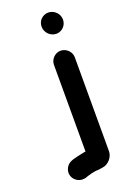

<svg xmlns="http://www.w3.org/2000/svg" viewBox="-157 -750 647 944"><g transform="rotate(-20 166.0 -278.5)"><path d="M164 -442V12C161 12 159 12 156 13C140 17 134 17 118 21C91 28 70 32 57 55C32 100 74 146 120 134C140 127 167 118 193 118C203 117 212 115 219 114C246 110 273 81 273 50V-442C273 -471 247 -496 218 -496C189 -496 164 -471 164 -442ZM171 -639C171 -607 197 -581 228 -581C258 -581 282 -606 282 -636C282 -667 256 -693 225 -693C195 -693 171 -669 171 -639Z"/></g></svg>

Font: Electronic
Style: ExHv
Weight: 900
Version: Version 1.011